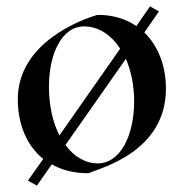

<svg xmlns="http://www.w3.org/2000/svg" viewBox="-20 -531 571 604"><path d="M68 37 96 53 143 -14C174 4 213 14 258 14C301 -4 502 -55 502 -252C502 -325 477 -387 434 -429L480 -495L452 -511L409 -449C375 -472 333 -485 286 -484C240 -471 36 -398 36 -219C36 -140 64 -73 116 -31ZM288 -17C248 -17 212 -39 186 -75L376 -346C392 -309 402 -263 402 -213C402 -102 357 -17 288 -17ZM134 -258C134 -368 178 -448 244 -448C290 -448 330 -421 358 -378L167 -105C146 -146 134 -199 134 -258Z"/></svg>

Font: Mazius Display
Style: Regular
Weight: 400
Designer: Alberto Casagrande & Collletttivo
Foundry: Collletttivo
Version: Version 2.000;Glyphs 3.2 (3217)